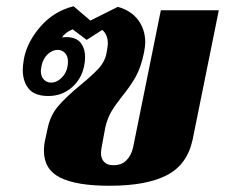

<svg xmlns="http://www.w3.org/2000/svg" viewBox="-20 -586 722 616"><path d="M121 -102Q121 -121 125 -138L133 -175Q142 -217 167.5 -246.5Q193 -276 238 -313Q277 -345 297 -367Q317 -389 322 -417Q326 -439 326 -446Q326 -475 308 -490L258 -458L213 -492Q188 -481 179 -466L191 -467Q224 -467 238.5 -449Q253 -431 253 -402Q253 -389 250 -375Q242 -333 210.5 -305.5Q179 -278 135 -278Q91 -278 72 -301.5Q53 -325 53 -362Q53 -375 57 -399Q68 -453 110.5 -501.5Q153 -550 216 -566L270 -520L358 -564Q401 -552 423.5 -521.5Q446 -491 446 -450Q446 -439 442 -417Q432 -369 415 -339Q398 -309 371 -276Q349 -248 337 -227.5Q325 -207 318 -178L306 -113Q304 -101 304 -95Q304 -77 314 -66.5Q324 -56 344 -56Q370 -56 385.5 -71.5Q401 -87 407 -113L496 -553H682L598 -138Q581 -58 515.5 -24Q450 10 331 10Q226 10 173.5 -16Q121 -42 121 -102ZM198 -389Q198 -406 188.5 -416Q179 -426 165 -426Q148 -426 133 -412Q118 -398 113 -374Q111 -362 111 -359Q111 -341 120.5 -331Q130 -321 144 -321Q164 -321 181 -340Q198 -359 198 -389Z"/></svg>

Font: Trirong Black
Style: Italic
Weight: 900
Italic angle: -12°
Designer: Katatrad Team
Foundry: CadsonDemak
Version: Version 1.001